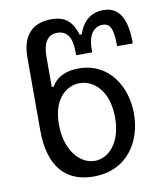

<svg xmlns="http://www.w3.org/2000/svg" viewBox="-85 -830 771 899"><g transform="rotate(-10 301.0 -380.0)"><path d="M287.6 0C451.7 0 524.4 -129.4 524.4 -257.3C524.4 -385.7 450.7 -510.7 305.2 -510.7C246.1 -510.7 199.7 -490.2 176.8 -447.3H167V-588.4C167 -657.7 189.9 -692.4 236.3 -692.4C282.2 -692.4 305.2 -658.2 305.2 -589.8V-573.7H381.8V-590.8C381.8 -658.7 411.6 -692.4 451.7 -692.4C487.8 -692.4 501.5 -665 501.5 -582H576.2C576.2 -703.1 540.5 -759.8 466.3 -759.8C410.2 -759.8 367.7 -727.1 348.1 -665.5H338.4C316.9 -732.9 283.2 -759.8 219.2 -759.8C129.9 -759.8 78.6 -707.5 78.6 -603.5V-257.3C78.6 -85.9 154.3 0 287.6 0ZM434.1 -254.9C434.1 -132.3 370.1 -71.3 306.2 -71.3C235.4 -71.3 169.4 -145.5 169.4 -268.1C169.4 -390.1 235.4 -441.9 297.9 -441.9C366.2 -441.9 434.1 -380.9 434.1 -254.9Z"/></g></svg>

Font: Hack
Style: Regular
Weight: 400
Monospace: yes
Designer: Christopher Simpkins
Foundry: Christopher Simpkins
Version: Version 2.010